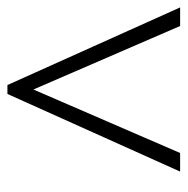

<svg xmlns="http://www.w3.org/2000/svg" viewBox="-14 -681 505 517"><g transform="rotate(-90 238.5 -422.5)"><path d="M244 -655H268L477 -190H427L256 -585L85 -190H35Z"/></g></svg>

Font: Libra Serif Modern
Style: Italic
Weight: 400
Italic angle: -12°
Designer: Stefan Peev, Context Ltd
Foundry: Stefan Peev, Context Ltd
Version: Version 1.000